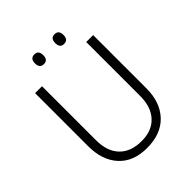

<svg xmlns="http://www.w3.org/2000/svg" viewBox="-244 -1026 1177 1177"><g transform="rotate(-45 344.5 -437.5)"><path d="M596.2 -713.9V-252Q596.2 -131.8 529.3 -61Q462.4 9.8 340.8 9.8Q223.1 9.8 158 -61Q92.8 -131.8 92.8 -253.9V-713.9H152.8V-245.1Q152.8 -149.4 203.4 -96.7Q253.9 -43.9 347.2 -43.9Q437 -43.9 486.6 -97.7Q536.1 -151.4 536.1 -245.1V-713.9ZM257.3 -885.3Q293 -885.3 293 -843.3Q293 -801.3 257.3 -801.3Q221.2 -801.3 221.2 -843.3Q221.2 -885.3 257.3 -885.3ZM432.1 -885.3Q468.3 -885.3 468.3 -843.3Q468.3 -801.3 432.1 -801.3Q397 -801.3 397 -843.3Q397 -885.3 432.1 -885.3Z"/></g></svg>

Font: Droid Sans TV
Style: Regular
Weight: 300
Version: Version 1.00